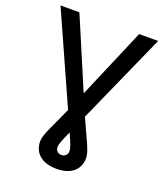

<svg xmlns="http://www.w3.org/2000/svg" viewBox="-166 -835 1000 1160"><g transform="rotate(20 334.5 -255.0)"><path d="M142 -723 333.8 -271.7 526.3 -723H648.4L389.2 -142Q408.4 -98.4 425.2 -62.7Q442.1 -27 454.7 1.6Q467.3 30.2 474.4 51.8Q481.5 73.5 481.5 89.5Q481.5 120 470.9 143.3Q460.2 166.5 440.7 182Q421.2 197.4 394.2 205.3Q367.2 213.1 334.5 213.1Q301.8 213.1 274.5 205.3Q247.2 197.4 227.5 182Q207.7 166.5 196.7 143.3Q185.7 120 185.7 89.5Q185.7 72.8 193 50.8Q200.3 28.8 213.1 0.2Q225.9 -28.4 242.9 -64.5Q259.9 -100.5 279.5 -145.2L20.6 -723ZM334.5 124.3Q343.8 124.3 350.9 121.1Q358 117.9 362.7 112.7Q367.5 107.6 370 101Q372.5 94.5 372.5 87.7Q372.5 78.8 370.2 68.5Q367.9 58.2 363.1 45.3Q358.3 32.3 351.2 16Q344.1 -0.4 334.9 -21Q326 -0.7 318.7 15.4Q311.4 31.6 306.5 44.7Q301.5 57.9 298.8 68.4Q296.2 78.8 296.2 87.7Q296.2 102.6 306.1 113.5Q316.1 124.3 334.5 124.3Z"/></g></svg>

Font: Cannonade Med
Style: Regular
Weight: 500
Designer: Rasmus Andersson
Foundry: rsms
Version: Version 3.012;git-f93a4a705